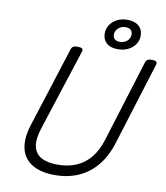

<svg xmlns="http://www.w3.org/2000/svg" viewBox="-129 -1399 1317 1523"><g transform="rotate(10 529.5 -637.5)"><path d="M415 19Q332 19 272 -4.5Q212 -28 178 -73Q144 -118 139 -184Q134 -250 161 -336L369 -988Q374 -1002 385.5 -1008.5Q397 -1015 421 -1015Q444 -1015 455 -1008Q466 -1001 461 -985L247 -324Q218 -235 231 -177.5Q244 -120 293.5 -93Q343 -66 423 -66Q511 -66 577.5 -95.5Q644 -125 690 -182.5Q736 -240 762 -324L968 -988Q973 -1002 984.5 -1008.5Q996 -1015 1019 -1015Q1067 -1015 1058 -985L849 -313Q815 -204 753.5 -130Q692 -56 607 -18.5Q522 19 415 19ZM736 -1051Q696 -1051 668.5 -1064Q641 -1077 627 -1101Q613 -1125 613 -1158Q613 -1196 634 -1227Q655 -1258 691 -1276Q727 -1294 771 -1294Q812 -1294 840 -1281Q868 -1268 882.5 -1244Q897 -1220 897 -1186Q897 -1147 875.5 -1116.5Q854 -1086 818 -1068.5Q782 -1051 736 -1051ZM741 -1111Q776 -1111 800 -1132Q824 -1153 824 -1184Q824 -1208 810 -1221Q796 -1234 767 -1234Q734 -1234 710 -1212.5Q686 -1191 686 -1161Q686 -1137 700.5 -1124Q715 -1111 741 -1111Z"/></g></svg>

Font: Playwrite US Trad
Style: Regular
Weight: 400
Designer: Veronika Burian, José Scaglione
Foundry: TypeTogether
Version: Version 1.002